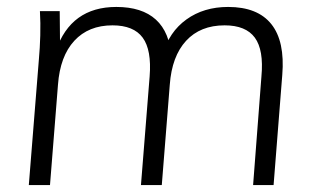

<svg xmlns="http://www.w3.org/2000/svg" viewBox="-20 -533 909 553"><path d="M63 0 92 -362Q95 -395 96 -431Q97 -467 95 -501H152L153 -396L141 -387Q184 -513 315 -513Q389 -513 429 -476.5Q469 -440 474 -367L449 -377Q467 -441 517 -477Q567 -513 637 -513Q722 -513 761.5 -463.5Q801 -414 793 -317L768 0H709L733 -313Q740 -389 714 -424.5Q688 -460 627 -460Q557 -460 516 -415.5Q475 -371 469 -289L446 0H386L411 -313Q417 -389 391 -424.5Q365 -460 304 -460Q235 -460 194 -415.5Q153 -371 147 -289L124 0Z"/></svg>

Font: Muli Light
Style: Italic
Weight: 300
Italic angle: -4.541°
Designer: Vernon Adams
Foundry: Vernon Adams
Version: Version 2.100; ttfautohint (v1.8.1.43-b0c9)